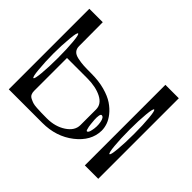

<svg xmlns="http://www.w3.org/2000/svg" viewBox="-153 -1007 1264 1264"><g transform="rotate(45 479.0 -375.0)"><path d="M594.7 -312.5Q586.9 -312.5 584 -296.4Q581.1 -280.3 582.5 -256.8Q584 -233.4 585.9 -219.7Q587.9 -206.1 588.9 -198.2Q594.7 -168 600.6 -168Q613.3 -168 619.1 -198.2Q627.9 -236.3 621.1 -274.4Q614.3 -312.5 594.7 -312.5ZM827.1 -228.5Q833 -290 833 -375Q833 -460 827.1 -521.5Q821.3 -583 812.5 -583Q803.7 -583 797.9 -521.5Q792 -460 792 -375Q792 -290 797.9 -228.5Q803.7 -167 812.5 -167Q821.3 -167 827.1 -228.5ZM89.8 -521.5Q83 -449.2 83 -375Q83 -300.8 89.8 -228.5Q95.7 -167 104.5 -167Q113.3 -167 119.1 -228.5Q125 -290 125 -375Q125 -460 119.1 -521.5Q113.3 -583 104.5 -583Q95.7 -583 89.8 -521.5ZM168 -528.3Q168 -503.9 181.2 -488.8Q194.3 -473.6 224.1 -467.3Q253.9 -460.9 280.3 -459.5Q306.6 -458 354.5 -458Q421.9 -458 477.1 -442.9Q532.2 -427.7 566.9 -404.3Q601.6 -380.9 625 -351.6Q648.4 -322.3 657.7 -294.4Q667 -266.6 667 -241.2V-239.3Q665 -142.6 573.7 -71.3Q482.4 0 354.5 0H42V-750H167Q167 -710 167.5 -647Q168 -584 168 -528.3ZM167 -110.4Q167 -93.8 172.9 -81.5Q178.7 -69.3 193.4 -62Q208 -54.7 221.2 -50.3Q234.4 -45.9 260.7 -44.4Q287.1 -43 303.7 -42.5Q320.3 -42 354.5 -42Q431.6 -42 486.8 -78.6Q542 -115.2 542 -167V-312.5Q542 -362.3 488.8 -389.6Q435.5 -417 354.5 -417H167ZM875 -750V0H750V-750Z"/></g></svg>

Font: okolaksMetalik
Style: bold
Weight: 700
Width: 7
Version: Version 0.6